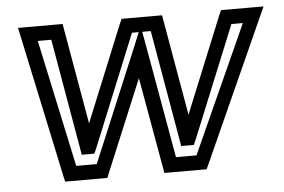

<svg xmlns="http://www.w3.org/2000/svg" viewBox="-43 -568 964 652"><g transform="rotate(-5 438.5 -242.0)"><path d="M842 -509H750H732L724 -491L591 -165L534 -491L531 -509H512H411H393L385 -491L252 -165L195 -491L192 -509H173H74H40L47 -476L150 8L154 25H172H279H298L305 7L434 -303L489 7L492 25H511H618H636L644 8L862 -476L877 -509H842ZM447 -459 422 -398 266 -25H196L103 -459H149L215 -79L218 -61H236H242H261L269 -79L424 -459H447ZM802 -459 606 -25H536L470 -398L459 -459H488L554 -79L557 -61H575H581H600L608 -79L763 -459H802Z"/></g></svg>

Font: Gamestation Text Outline
Style: Italic
Weight: 400
Designer: Jonas Hecksher
Foundry: Jonas Hecksher, Playtypeª, e-types AS
Version: Version 1.003